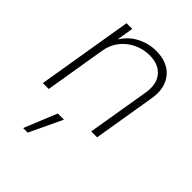

<svg xmlns="http://www.w3.org/2000/svg" viewBox="-223 -657 1013 1013"><g transform="rotate(45 284.0 -150.5)"><path d="M137.7 -342.3 81.1 0H37.1L126 -535.6H168.5L148.9 -414.6L139.2 -415.5Q170.4 -481.4 224.9 -512.5Q279.3 -543.5 340.8 -543.5Q397 -543.5 436 -519.8Q475.1 -496.1 492.4 -452.6Q509.8 -409.2 499.5 -348.6L441.9 0H397.9L456.1 -349.1Q467.8 -419.9 433.8 -461.2Q399.9 -502.4 332 -502.4Q285.2 -502.4 243.7 -482.7Q202.1 -462.9 173.8 -426.8Q145.5 -390.6 137.7 -342.3ZM131.3 241.2 206.5 57.6H252.4L165.5 241.2Z"/></g></svg>

Font: Inter 20pt ExtraLight
Style: Italic
Weight: 250
Italic angle: -9.3988°
Version: Version 4.001;git-66647c0bb